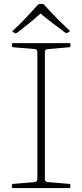

<svg xmlns="http://www.w3.org/2000/svg" viewBox="-20 -951 416 971"><path d="M169 0V-733H207V0ZM46 0Q40 0 40 -6V-14Q40 -20 46 -21L156 -30Q163 -31 166 -36Q169 -41 169 -48V-222H207V-44Q207 -37 212 -33.5Q217 -30 224 -30L330 -21Q336 -20 336 -14V-6Q336 0 330 0ZM40 -727Q40 -733 46 -733H330Q336 -733 336 -727V-719Q336 -713 330 -712L224 -703Q217 -703 212 -699.5Q207 -696 207 -689V-511H169V-685Q169 -693 166 -697.5Q163 -702 156 -703L46 -712Q40 -713 40 -719ZM46 -789Q41 -792 45 -796Q77 -825 107 -856.5Q137 -888 171 -926Q175 -931 181 -931H193Q199 -931 203 -927Q238 -888 269 -857Q300 -826 331 -797Q335 -793 330 -790Q328 -789 325.5 -787.5Q323 -786 320 -785Q316 -782 310 -786Q281 -807 246.5 -833.5Q212 -860 176 -890H194Q160 -860 127.5 -833.5Q95 -807 66 -785Q60 -782 55 -783Q53 -785 50.5 -786.5Q48 -788 46 -789Z"/></svg>

Font: Hahmlet Thin
Style: Regular
Weight: 250
Version: Version 1.002